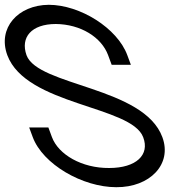

<svg xmlns="http://www.w3.org/2000/svg" viewBox="-186 -760 801 800"><path d="M344.5 -530 359.3 -490H279.3L264.5 -530C236.9 -605 150 -659 46.6 -660C-55.4 -660 -101.7 -604 -75.5 -530C-27.9 -401 413.9 -399 490.7 -188C532 -76 438.7 21 298.4 20C157.4 20 -8 -76 -49.7 -189L-64.5 -229H15.5L30.3 -189C57.2 -116 155.2 -59 268.9 -60C381.9 -60 438.6 -115 410.7 -188C362 -320 -77 -320 -155.5 -530C-197.1 -643 -111.5 -739 17.1 -740C147.1 -740 302.9 -643 344.5 -530Z"/></svg>

Font: Nordica Plus
Style: NordicaClassicLightOpObl
Weight: 300
Version: Version 1.01